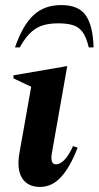

<svg xmlns="http://www.w3.org/2000/svg" viewBox="-20 -727 389 757"><path d="M138 10Q89 10 67 -25Q45 -60 57 -126L103 -385L33 -418V-430L242 -466H245L185 -126Q176 -79 201 -79Q216 -79 233 -95.5Q250 -112 268 -151L286 -145Q258 -71 222 -30.5Q186 10 138 10ZM39 -540Q70 -629 113 -668Q156 -707 221 -707Q292 -707 319.5 -664.5Q347 -622 349 -540H330Q320 -582 304.5 -602Q289 -622 265.5 -628.5Q242 -635 210 -635Q178 -635 152 -628Q126 -621 103 -600.5Q80 -580 58 -540Z"/></svg>

Font: Spectral
Style: Bold Italic
Weight: 700
Italic angle: -10°
Designer: Jean-Baptiste Levee
Foundry: Production Type
Version: Version 2.001